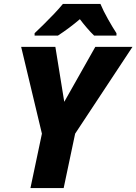

<svg xmlns="http://www.w3.org/2000/svg" viewBox="-20 -951 690 971"><path d="M134 0 192 -275 87 -714H260L305 -436L462 -714H650L360 -275L302 0ZM155 -771V-783Q176 -803 202.5 -829Q229 -855 254.5 -882Q280 -909 298 -931H488Q502 -897 526 -854.5Q550 -812 569 -783V-771H456Q440 -786 419 -810.5Q398 -835 384 -854Q357 -831 329.5 -810.5Q302 -790 273 -771Z"/></svg>

Font: Noto Sans Disp ExtBd
Style: Italic
Weight: 800
Italic angle: -12°
Designer: Monotype Design Team
Foundry: Monotype Imaging Inc.
Version: Version 2.000;GOOG;noto-source:20170915:90ef993387c0